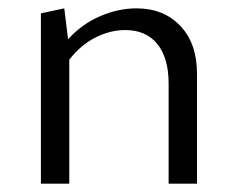

<svg xmlns="http://www.w3.org/2000/svg" viewBox="-20 -440 570 460"><path d="M280 -368Q244 -368 208.5 -350Q173 -332 146 -297V0H78V-408L134 -420L143 -346Q177 -383 220.5 -401.5Q264 -420 307 -420Q372 -420 412 -378Q452 -336 452 -263V0H384V-240Q384 -301 357 -334.5Q330 -368 280 -368Z"/></svg>

Font: LXGW Bright TC
Style: Regular
Weight: 400
Designer: Christian Thalmann (Catharsis Fonts)
Foundry: LXGW / Christian Thalmann (Catharsis Fonts) / Fontworks Inc.
Version: Version 5.501